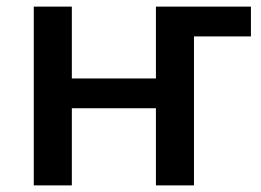

<svg xmlns="http://www.w3.org/2000/svg" viewBox="-20 -560 787 580"><path d="M82 0H197V-233H451V0H566V-450H738V-540H451V-323H197V-540H82Z"/></svg>

Font: OpenSansMMV
Style: Semibold
Weight: 600
Designer: Steve Matteson
Foundry: Ascender Corporation
Version: Version 6.000